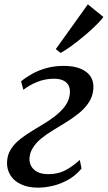

<svg xmlns="http://www.w3.org/2000/svg" viewBox="-20 -853 496 883"><path d="M154.5 10Q108.5 10 75.8 -5.8Q43 -21.5 26.8 -48.8Q10.5 -76 12.5 -110.5Q14.5 -143 31 -168.2Q47.5 -193.5 73.8 -214Q100 -234.5 131 -253Q162 -271.5 192.5 -290.5Q244.5 -323 272 -355.8Q299.5 -388.5 301.5 -427Q302.5 -448.5 293.8 -462.8Q285 -477 268.5 -484Q252 -491 229 -491Q186.5 -491 149.5 -475.5Q112.5 -460 87.5 -440L77 -479Q98 -496.5 126.8 -512.8Q155.5 -529 192.2 -539.5Q229 -550 273.5 -550Q339 -550 375.8 -522.8Q412.5 -495.5 409.5 -445.5Q407 -410.5 389 -382.8Q371 -355 342.8 -332.2Q314.5 -309.5 282.5 -289.8Q250.5 -270 220 -251.5Q192 -234.5 169 -215.5Q146 -196.5 131.8 -174.2Q117.5 -152 115.5 -125.5Q114.5 -105.5 123.8 -88.8Q133 -72 152.8 -62Q172.5 -52 202.5 -52Q245 -52 278 -68.5Q311 -85 347 -117.5L355 -78Q328.5 -46 294.5 -26.8Q260.5 -7.5 224.5 1.2Q188.5 10 154.5 10ZM236.5 -627 384 -833 455.5 -775Q447.5 -763.5 431 -746.5Q414.5 -729.5 392.8 -710Q371 -690.5 347.2 -671.5Q323.5 -652.5 300.8 -636.2Q278 -620 259 -609.5Z"/></svg>

Font: Merriweather 60pt
Style: Italic
Weight: 400
Italic angle: -7.8°
Version: Version 2.101